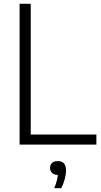

<svg xmlns="http://www.w3.org/2000/svg" viewBox="-20 -760 530 1009"><path d="M83 0V-740H141.5V-53H486.5V0ZM265 229Q274 207.5 278.2 190.8Q282.5 174 284 159.5Q264.5 159 253.8 148.8Q243 138.5 243 122.5Q243 106.5 253.5 96.5Q264 86.5 283.5 86.5Q327 86.5 327 135.5Q327 155.5 320.5 180.5Q314 205.5 302 229Z"/></svg>

Font: Encode Sans SemiCondensed SemiCondensed Light
Style: Regular
Weight: 300
Width: 4
Designer: Multiple Designers
Foundry: Impallari Type
Version: Version 3.000; ttfautohint (v1.8.3) -l 8 -r 50 -G 200 -x 14 